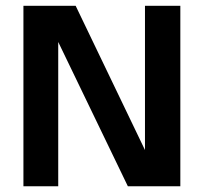

<svg xmlns="http://www.w3.org/2000/svg" viewBox="-20 -648 708 668"><path d="M607.4 0V-627.9H484.4V-126L243.2 -627.9H61.5V0H182.6V-502L424.8 0Z"/></svg>

Font: Namkio Khamti Book
Style: Bold
Weight: 800
Designer: Debbi Hosken
Foundry: SIL International
Version: Version 3.917